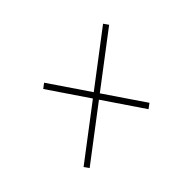

<svg xmlns="http://www.w3.org/2000/svg" viewBox="-62 -554 648 648"><g transform="rotate(-45 262.5 -230.0)"><path d="M63 -90.5 451.5 -386 463.5 -369 75 -73.5ZM153 -373 170 -386 373.5 -86.5 356 -73.5Z"/></g></svg>

Font: Newsreader 36pt ExtraLight
Style: Italic
Weight: 250
Italic angle: -17°
Designer: Hugues Gentile
Foundry: Production Type
Version: Version 1.003